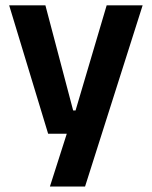

<svg xmlns="http://www.w3.org/2000/svg" viewBox="-20 -510 555 702"><path d="M316 -106 247.5 -76.5 370 -490.5H501.5L291 172H162.5L239.5 -69L299 -21H156L13.5 -490.5H146L247.5 -106Z"/></svg>

Font: Anek Tamil Medium SemiBold
Style: Regular
Weight: 600
Version: Version 1.003